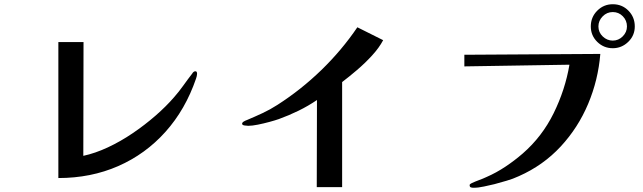

<svg xmlns="http://www.w3.org/2000/svg" viewBox="-20 -868 3040 908"><path d="M912 -519Q912 -523 910.5 -527Q909 -531 904 -531Q899 -531 895 -527.5Q891 -524 889 -520Q868 -493 847 -463.5Q826 -434 803 -408Q766 -365 715.5 -321Q665 -277 607.5 -238Q550 -199 490 -171Q430 -143 374 -131L375 -669H256V-26Q410 -26 539 -82.5Q668 -139 762.5 -244.5Q857 -350 907 -496Q909 -501 910.5 -508Q912 -515 912 -519Z M1792 -678 1670 -739Q1596 -630 1499.5 -536.5Q1403 -443 1292 -372Q1258 -350 1221.5 -333Q1185 -316 1147 -300Q1143 -299 1134 -294Q1125 -289 1125 -283Q1125 -276 1137.5 -274.5Q1150 -273 1154 -273Q1172 -273 1199.5 -278.5Q1227 -284 1254.5 -291.5Q1282 -299 1299 -305Q1346 -322 1392 -344.5Q1438 -367 1479 -395L1478 17H1598V-480Q1631 -505 1668.5 -537Q1706 -569 1739.5 -605.5Q1773 -642 1792 -678Z M2945 -743Q2945 -716 2925 -696Q2905 -676 2878 -676Q2851 -676 2830.5 -695.5Q2810 -715 2810 -743Q2810 -770 2830 -790.5Q2850 -811 2878 -811Q2906 -811 2925.5 -791Q2945 -771 2945 -743ZM2819 -613 2176 -609V-554L2673 -562Q2653 -444 2598.5 -333Q2544 -222 2452 -142Q2414 -109 2370.5 -80Q2327 -51 2281 -31Q2264 -23 2246 -16.5Q2228 -10 2211 -2Q2209 -1 2205 1.5Q2201 4 2201 7Q2201 16 2206.5 18Q2212 20 2219 20Q2242 20 2269 14Q2296 8 2318 3Q2347 -5 2376.5 -13.5Q2406 -22 2434 -35Q2549 -86 2631.5 -175Q2714 -264 2761.5 -377Q2809 -490 2819 -613ZM2982 -743Q2982 -787 2952 -817.5Q2922 -848 2878 -848Q2835 -848 2804.5 -817.5Q2774 -787 2774 -743Q2774 -700 2804.5 -670Q2835 -640 2878 -640Q2920 -640 2951 -670Q2982 -700 2982 -743Z"/></svg>

Font: UoqMunThenKhung
Style: Regular
Weight: 400
Designer: Font-Kai, 金井和夫, 宇文滿月
Foundry: Kazuo Kanai, Moonlit Owen
Version: Version 1.197